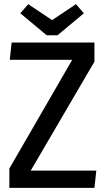

<svg xmlns="http://www.w3.org/2000/svg" viewBox="-20 -905 499 925"><path d="M435 -700V-608L128 -83H444L435 0H25V-93L328 -617H27L36 -700ZM384 -841 257 -735H205L78 -841L116 -885L231 -808L346 -885Z"/></svg>

Font: Magra
Style: Regular
Weight: 400
Designer: Viviana Monsalve
Foundry: Viviana Monsalve
Version: Version 1.001